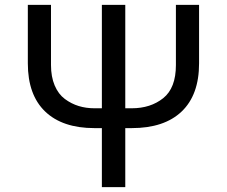

<svg xmlns="http://www.w3.org/2000/svg" viewBox="-20 -765 927 785"><path d="M93.8 -505.9V-745.1H188.5V-499Q188.5 -451.2 203.6 -415.5Q218.8 -379.9 245.1 -360.4Q271.5 -340.8 301.8 -331.5Q332 -322.3 366.2 -322.3H396.5V-745.1H492.2V-322.3H518.6Q595.7 -322.3 647.5 -363.8Q699.2 -405.3 699.2 -499V-745.1H793.9V-505.9Q793.9 -377 722.7 -309.1Q651.4 -241.2 518.6 -241.2H492.2V0H396.5V-241.2H366.2Q235.4 -241.2 164.6 -309.1Q93.8 -377 93.8 -505.9Z"/></svg>

Font: Gothic A1 Medium
Style: Regular
Weight: 500
Designer: HanYang I&C Co.,Ltd.
Foundry: HanYang I&C Co.,Ltd.
Version: Version 2.50